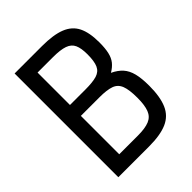

<svg xmlns="http://www.w3.org/2000/svg" viewBox="-223 -923 1047 1047"><g transform="rotate(-45 300.0 -400.0)"><path d="M73 0V-800H284Q372 -800 423.5 -779.5Q475 -759 497.5 -714Q520 -669 520 -593Q520 -548 513 -517.5Q506 -487 490 -467Q474 -447 447 -431Q483 -414 504.5 -390Q526 -366 535.5 -328.5Q545 -291 545 -233Q545 -148 522.5 -96.5Q500 -45 448.5 -22.5Q397 0 309 0ZM165 -85H309Q365 -85 396.5 -98Q428 -111 440.5 -143.5Q453 -176 453 -233Q453 -295 440.5 -327Q428 -359 396.5 -370Q365 -381 309 -381H165ZM165 -465H284Q341 -465 372 -474.5Q403 -484 415.5 -511.5Q428 -539 428 -593Q428 -640 416 -666.5Q404 -693 372.5 -704Q341 -715 284 -715H165Z"/></g></svg>

Font: Victor Mono Thin SemiBold
Style: Regular
Weight: 600
Monospace: yes
Version: Version 1.561;gftools[0.9.30]